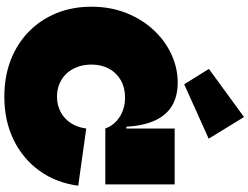

<svg xmlns="http://www.w3.org/2000/svg" viewBox="-150 -982 1146 886"><g transform="rotate(90 423.0 -539.0)"><path d="M426 14Q334 14 258 -15.2Q182 -44.5 126.8 -98.2Q71.5 -152 41.2 -225.5Q11 -299 11 -388Q11 -476 40 -548.8Q69 -621.5 118.5 -674.8Q168 -728 230.8 -757Q293.5 -786 361 -786Q424 -786 467.8 -760Q511.5 -734 535.8 -681.5Q560 -629 565 -549H613L573 -452Q557.5 -494 519 -518.5Q480.5 -543 430 -543Q384.5 -543 350.2 -523.5Q316 -504 297 -469Q278 -434 278 -388Q278 -353 288.8 -323.8Q299.5 -294.5 319.2 -273.2Q339 -252 366.2 -240.5Q393.5 -229 426 -229Q465.5 -229 497 -246Q528.5 -263 548.2 -293.2Q568 -323.5 573 -364L837 -327Q823.5 -225 768.2 -148.2Q713 -71.5 625.2 -28.8Q537.5 14 426 14ZM573 -452V-772H831V-452ZM520 -1092 620 -929 369 -816 298 -930Z"/></g></svg>

Font: Hepta Slab ExtraLight Black
Style: Regular
Weight: 900
Version: Version 1.102